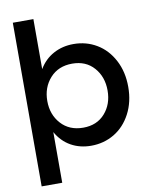

<svg xmlns="http://www.w3.org/2000/svg" viewBox="-100 -823 858 1086"><g transform="rotate(-10 329.0 -280.0)"><path d="M339.8 -96.2Q418.5 -96.2 464.8 -148.7Q511.2 -201.2 511.2 -279.8Q511.2 -358.4 464.8 -411.1Q418.5 -463.9 339.8 -463.9Q260.3 -463.9 212.6 -410.9Q165 -357.9 165 -279.8Q165 -201.7 212.6 -148.9Q260.3 -96.2 339.8 -96.2ZM49.8 189.9V-750H168V-462.9Q199.7 -516.1 251.2 -543.9Q302.7 -571.8 366.2 -571.8Q439.5 -571.8 499.3 -536.1Q559.1 -500.5 594.5 -433.3Q629.9 -366.2 629.9 -279.8Q629.9 -193.4 594.5 -126.2Q559.1 -59.1 499.3 -23.4Q439.5 12.2 366.2 12.2Q301.8 12.2 250.5 -16.6Q199.2 -45.4 168 -101.1V189.9Z"/></g></svg>

Font: TASA Explorer SemiBold
Style: Regular
Weight: 600
Designer: Weizhong Zhang
Foundry: Local Remote
Version: Version 1.000;Glyphs 3.1.2 (3151)